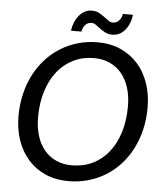

<svg xmlns="http://www.w3.org/2000/svg" viewBox="-59 -940 865 999"><g transform="rotate(5 373.5 -440.0)"><path d="M47.5 0ZM713 -409.5Q713 -349 700 -294.2Q687 -239.5 663.2 -193.2Q639.5 -147 605.5 -109.8Q571.5 -72.5 529.5 -46.5Q487.5 -20.5 438.2 -6.5Q389 7.5 335 7.5Q268.5 7.5 215.2 -16Q162 -39.5 124.8 -81.5Q87.5 -123.5 67.5 -181.2Q47.5 -239 47.5 -307.5Q47.5 -368 60.5 -422.8Q73.5 -477.5 97.5 -524Q121.5 -570.5 155.5 -607.8Q189.5 -645 231.5 -671.2Q273.5 -697.5 322.5 -711.5Q371.5 -725.5 425.5 -725.5Q492 -725.5 545.2 -701.8Q598.5 -678 635.8 -636Q673 -594 693 -536Q713 -478 713 -409.5ZM610.5 -407Q610.5 -460.5 596.8 -504Q583 -547.5 557.5 -578.2Q532 -609 495.5 -625.5Q459 -642 413.5 -642Q355 -642 306.5 -618.5Q258 -595 223.2 -551.8Q188.5 -508.5 169 -447.2Q149.5 -386 149.5 -310.5Q149.5 -257 163 -213.5Q176.5 -170 202 -139.5Q227.5 -109 263.8 -92.5Q300 -76 346 -76Q405 -76 453.5 -99.2Q502 -122.5 537 -165.8Q572 -209 591.2 -270Q610.5 -331 610.5 -407ZM494 -834.5Q504.5 -834.5 513 -839Q521.5 -843.5 527.5 -850.5Q533.5 -857.5 537.2 -866.2Q541 -875 542 -884H595Q592.5 -862 584.8 -841.8Q577 -821.5 564.5 -805.8Q552 -790 535 -780.8Q518 -771.5 497 -771.5Q476 -771.5 460.2 -779.5Q444.5 -787.5 431.8 -797.2Q419 -807 407.5 -815.2Q396 -823.5 383.5 -823.5Q373 -823.5 364.5 -819Q356 -814.5 350 -807.2Q344 -800 340.2 -791.2Q336.5 -782.5 335.5 -773.5H281Q283.5 -795.5 291.8 -816Q300 -836.5 312.8 -852.2Q325.5 -868 342.5 -877.5Q359.5 -887 380 -887Q401.5 -887 417.2 -878.8Q433 -870.5 445.8 -860.8Q458.5 -851 470 -842.8Q481.5 -834.5 494 -834.5Z"/></g></svg>

Font: Lato Medium
Style: Italic
Weight: 500
Italic angle: -7°
Designer: Lukasz Dziedzic
Foundry: tyPoland Lukasz Dziedzic
Version: Version 2.006; 2014-01-15